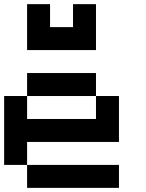

<svg xmlns="http://www.w3.org/2000/svg" viewBox="-20 -909 707 929"><path d="M444.4 -444.4H111.1V-555.6H444.4ZM111.1 -888.9H222.2V-777.8H333.3V-888.9H444.4V-666.7H111.1ZM555.6 0H111.1V-111.1H555.6ZM111.1 -222.2V-111.1H0V-444.4H111.1V-333.3H444.4V-444.4H555.6V-222.2Z"/></svg>

Font: Pixeloid Mono
Style: Regular
Weight: 400
Monospace: yes
Designer: GGBotNet
Foundry: GGBotNet
Version: 0.5